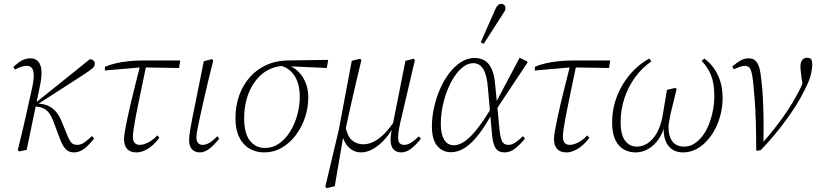

<svg xmlns="http://www.w3.org/2000/svg" viewBox="-20 -776 4225 994"><path d="M72 1Q83 -43 93 -85Q103 -127 112 -167Q121 -207 129.5 -246Q138 -285 147 -324Q156 -368 154.5 -392Q153 -416 143.5 -425.5Q134 -435 119 -435Q104 -435 89.5 -430Q75 -425 57 -416L49 -430Q76 -454 95 -464Q114 -474 137 -474Q163 -474 177.5 -458Q192 -442 194.5 -411.5Q197 -381 188 -337L118 0L79 8ZM363 13Q336 13 320 -4Q304 -21 291 -55L263 -130Q247 -178 226.5 -199.5Q206 -221 171 -224L152 -227V-237H155L162 -242L446 -470Q456 -469 463.5 -463Q471 -457 471 -446Q471 -434 460 -423.5Q449 -413 412 -389L170 -233V-241L185 -239Q218 -236 239 -223.5Q260 -211 275 -191Q290 -171 300 -145L328 -77Q339 -49 349.5 -37.5Q360 -26 379 -26Q400 -26 419.5 -40.5Q439 -55 456 -72L467 -59Q440 -24 415.5 -5.5Q391 13 363 13Z M523 -411V-430Q548 -441 578 -448Q608 -455 644.5 -459Q681 -463 722 -463H913L907 -424L723 -427H706ZM687 13Q654 13 638 -5Q622 -23 622 -56Q622 -70 626.5 -96.5Q631 -123 638.5 -159Q646 -195 656.5 -239.5Q667 -284 680 -335.5Q693 -387 707 -442L739 -446Q727 -389 716.5 -338Q706 -287 697 -243.5Q688 -200 681.5 -165.5Q675 -131 671.5 -106Q668 -81 668 -69Q668 -46 677.5 -36Q687 -26 704 -26Q722 -26 746.5 -38Q771 -50 794 -75L805 -63Q787 -38 766.5 -21Q746 -4 725.5 4.5Q705 13 687 13Z M1015 13Q989 13 974 -3Q959 -19 959 -52Q959 -61 960.5 -74.5Q962 -88 965.5 -109Q969 -130 975 -161Q981 -192 990 -235L1035 -459L1078 -470L1084 -463L1056 -349Q1041 -286 1031 -241Q1021 -196 1014.5 -166Q1008 -136 1004 -117Q1000 -98 998.5 -86Q997 -74 997 -67Q997 -44 1006 -35Q1015 -26 1029 -26Q1045 -26 1063 -36Q1081 -46 1105 -71L1115 -58Q1086 -22 1062 -4.5Q1038 13 1015 13Z M1347 13Q1306 13 1272 -6.5Q1238 -26 1218.5 -65.5Q1199 -105 1199 -163Q1199 -228 1218.5 -282.5Q1238 -337 1274.5 -377.5Q1311 -418 1360 -440Q1409 -462 1467 -463L1679 -466L1672 -424L1474 -433L1451 -435Q1413 -434 1381 -420Q1349 -406 1324 -381.5Q1299 -357 1281 -323.5Q1263 -290 1253.5 -249.5Q1244 -209 1244 -164Q1244 -85 1274 -47.5Q1304 -10 1351 -10Q1392 -10 1425.5 -33.5Q1459 -57 1482.5 -95.5Q1506 -134 1519 -181Q1532 -228 1532 -274Q1532 -320 1519.5 -354Q1507 -388 1483.5 -409Q1460 -430 1428 -437L1442 -445Q1482 -440 1512 -416.5Q1542 -393 1559 -355.5Q1576 -318 1576 -272Q1576 -218 1559 -167.5Q1542 -117 1511 -76Q1480 -35 1438.5 -11Q1397 13 1347 13Z M1671 198 1664 191 1734 -104 1801 -461 1844 -472 1851 -465Q1837 -408 1825.5 -358.5Q1814 -309 1804 -265Q1794 -221 1785 -180.5Q1776 -140 1768 -101L1761 -91L1713 188ZM1849 13Q1822 13 1800.5 -1Q1779 -15 1765.5 -40Q1752 -65 1748 -98L1767 -125Q1778 -71 1802 -50Q1826 -29 1861 -29Q1889 -29 1917 -43.5Q1945 -58 1972.5 -86.5Q2000 -115 2026 -156L2035 -144H2030Q2006 -94 1975.5 -59Q1945 -24 1912.5 -5.5Q1880 13 1849 13ZM2058 13Q2030 13 2016 -4Q2002 -21 2002 -53Q2002 -66 2004.5 -83Q2007 -100 2011 -120L2013 -129L2079 -461L2121 -472L2128 -465L2062 -183Q2056 -159 2052 -140.5Q2048 -122 2045.5 -108Q2043 -94 2042 -83.5Q2041 -73 2041 -66Q2041 -43 2049.5 -34.5Q2058 -26 2072 -26Q2090 -26 2108.5 -37.5Q2127 -49 2148 -70L2159 -58Q2134 -26 2108.5 -6.5Q2083 13 2058 13Z M2315 12Q2270 12 2243 -21.5Q2216 -55 2216 -122Q2216 -169 2227 -219Q2238 -269 2258 -315Q2278 -361 2305.5 -397Q2333 -433 2366.5 -454.5Q2400 -476 2437 -476Q2466 -476 2488.5 -463Q2511 -450 2525.5 -419Q2540 -388 2544 -332L2553 -242L2554 -230L2565 -113Q2570 -62 2579.5 -44Q2589 -26 2612 -26Q2631 -26 2649.5 -39Q2668 -52 2687 -71L2698 -59Q2675 -30 2648.5 -8.5Q2622 13 2593 13Q2571 13 2557.5 3.5Q2544 -6 2536.5 -29.5Q2529 -53 2526 -94L2506 -320Q2501 -388 2482 -418.5Q2463 -449 2430 -449Q2404 -449 2379 -430.5Q2354 -412 2333 -380.5Q2312 -349 2296 -308.5Q2280 -268 2271 -223Q2262 -178 2262 -134Q2262 -83 2279 -53.5Q2296 -24 2330 -24Q2358 -24 2389 -46.5Q2420 -69 2455.5 -115.5Q2491 -162 2532 -231L2541 -205H2537Q2496 -129 2459 -81Q2422 -33 2386.5 -10.5Q2351 12 2315 12ZM2548 -207 2544 -239 2670 -477 2710 -458V-451ZM2469 -557Q2487 -598 2504.5 -638Q2522 -678 2540 -718Q2545 -731 2550 -739Q2555 -747 2561 -751.5Q2567 -756 2574 -756Q2584 -756 2590.5 -750Q2597 -744 2597 -734Q2597 -726 2592 -717Q2587 -708 2574 -689Q2552 -654 2529 -619Q2506 -584 2484 -549Z M2749 -411V-430Q2774 -441 2804 -448Q2834 -455 2870.5 -459Q2907 -463 2948 -463H3139L3133 -424L2949 -427H2932ZM2913 13Q2880 13 2864 -5Q2848 -23 2848 -56Q2848 -70 2852.5 -96.5Q2857 -123 2864.5 -159Q2872 -195 2882.5 -239.5Q2893 -284 2906 -335.5Q2919 -387 2933 -442L2965 -446Q2953 -389 2942.5 -338Q2932 -287 2923 -243.5Q2914 -200 2907.5 -165.5Q2901 -131 2897.5 -106Q2894 -81 2894 -69Q2894 -46 2903.5 -36Q2913 -26 2930 -26Q2948 -26 2972.5 -38Q2997 -50 3020 -75L3031 -63Q3013 -38 2992.5 -21Q2972 -4 2951.5 4.5Q2931 13 2913 13Z M3270 13Q3235 13 3207.5 -3.5Q3180 -20 3164.5 -54Q3149 -88 3149 -142Q3149 -198 3164 -248Q3179 -298 3205.5 -341Q3232 -384 3267 -418Q3302 -452 3342 -473L3352 -458Q3304 -425 3268.5 -376.5Q3233 -328 3213 -268.5Q3193 -209 3193 -143Q3193 -79 3216 -48Q3239 -17 3278 -17Q3306 -17 3332.5 -34Q3359 -51 3380 -87Q3401 -123 3411 -180L3433 -311L3477 -321L3483 -315L3453 -193Q3447 -166 3444 -146.5Q3441 -127 3441 -118Q3441 -87 3449.5 -64.5Q3458 -42 3476 -29.5Q3494 -17 3522 -17Q3550 -17 3574 -32Q3598 -47 3617.5 -73Q3637 -99 3650 -132Q3663 -165 3670.5 -202.5Q3678 -240 3678 -278Q3678 -344 3661.5 -385.5Q3645 -427 3613 -460L3626 -473Q3654 -453 3675 -424Q3696 -395 3708.5 -356.5Q3721 -318 3721 -268Q3721 -226 3711 -185Q3701 -144 3682.5 -108.5Q3664 -73 3638.5 -45.5Q3613 -18 3582 -2.5Q3551 13 3516 13Q3482 13 3458.5 -3.5Q3435 -20 3424 -51.5Q3413 -83 3417 -127L3422 -128Q3403 -60 3361.5 -23.5Q3320 13 3270 13Z M3895 1Q3895 -81 3893 -143.5Q3891 -206 3887.5 -254.5Q3884 -303 3880 -343Q3876 -383 3870.5 -402.5Q3865 -422 3857 -428.5Q3849 -435 3836 -435Q3824 -435 3810 -430Q3796 -425 3779 -417L3771 -432Q3796 -453 3815 -463.5Q3834 -474 3855 -474Q3878 -474 3891 -462Q3904 -450 3911 -425Q3918 -400 3922 -358Q3927 -318 3929.5 -268Q3932 -218 3933 -159Q3934 -100 3932 -30L3924 -33Q3957 -69 3984.5 -104Q4012 -139 4036.5 -173.5Q4061 -208 4081 -241.5Q4101 -275 4118 -308Q4127 -325 4133 -340.5Q4139 -356 4145 -381L4138 -321L4129 -378Q4128 -388 4126 -404Q4124 -420 4124 -431Q4124 -454 4133.5 -465.5Q4143 -477 4158 -477Q4165 -477 4170.5 -475Q4176 -473 4179 -470Q4182 -465 4183.5 -458Q4185 -451 4185 -440Q4185 -419 4177 -386.5Q4169 -354 4142 -303Q4125 -268 4102 -231.5Q4079 -195 4051 -156.5Q4023 -118 3990 -78.5Q3957 -39 3919 1L3898 5Z"/></svg>

Font: Source Serif 4 36pt Light
Style: Italic
Weight: 300
Italic angle: -12°
Designer: Frank Grießhammer
Foundry: Adobe Systems Incorporated
Version: Version 4.004;hotconv 1.0.116;makeotfexe 2.5.65601